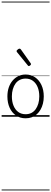

<svg xmlns="http://www.w3.org/2000/svg" viewBox="-20 -1435 629 2360"><path d="M295 19Q227 19 176.5 -15.5Q126 -50 98.5 -110.5Q71 -171 71 -250Q71 -310 87.5 -359Q104 -408 134.5 -444Q165 -480 205.5 -499.5Q246 -519 295 -519Q361 -519 411 -485Q461 -451 489.5 -390Q518 -329 518 -250Q518 -202 507.5 -161Q497 -120 478 -87Q459 -54 432 -30Q405 -6 370.5 6.5Q336 19 295 19ZM295 -31Q334 -31 365 -46.5Q396 -62 417.5 -91.5Q439 -121 451 -161.5Q463 -202 463 -250Q463 -315 442.5 -364.5Q422 -414 384.5 -441.5Q347 -469 295 -469Q256 -469 224.5 -453.5Q193 -438 171.5 -409Q150 -380 138 -339.5Q126 -299 126 -250Q126 -185 146.5 -135.5Q167 -86 204.5 -58.5Q242 -31 295 -31ZM334 -623Q331 -623 327.5 -625Q324 -627 321 -632L190 -793Q186 -798 185 -800.5Q184 -803 184 -808Q184 -813 190.5 -820Q197 -827 205.5 -832Q214 -837 220 -837Q230 -837 237 -827L356 -659Q359 -654 360 -651.5Q361 -649 361 -647Q361 -639 351 -631Q341 -623 334 -623ZM0 895H589V905H0ZM0 -20H589V0H0ZM0 -505H589V-500H0ZM0 -1415H589V-1405H0Z"/></svg>

Font: Playwrite BE WAL Guides
Style: Regular
Weight: 400
Designer: Veronika Burian, José Scaglione
Foundry: TypeTogether
Version: Version 1.003